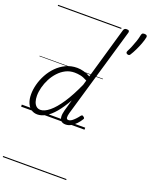

<svg xmlns="http://www.w3.org/2000/svg" viewBox="-261 -1160 1399 1790"><g transform="rotate(20 438.5 -265.5)"><path d="M166 17Q130 17 103.5 -2Q77 -21 62.5 -56.5Q48 -92 48 -141Q48 -188 61.5 -239.5Q75 -291 102 -341Q129 -391 168.5 -431Q208 -471 258.5 -495Q309 -519 370 -519Q401 -519 436 -509.5Q471 -500 501 -482L649 -995Q653 -1006 660 -1010.5Q667 -1015 680 -1015Q697 -1015 702 -1008Q707 -1001 704 -990L443 -96Q435 -67 437 -50Q439 -33 457 -33Q473 -33 489 -44.5Q505 -56 521.5 -73.5Q538 -91 551 -109Q558 -117 563.5 -118Q569 -119 576 -113Q587 -106 588.5 -99.5Q590 -93 585 -87Q570 -62 548 -38.5Q526 -15 500 0Q474 15 445 15Q418 15 402.5 1.5Q387 -12 384.5 -38.5Q382 -65 393 -106Q401 -134 409 -161.5Q417 -189 424 -216Q379 -136 335 -84Q291 -32 248.5 -7.5Q206 17 166 17ZM104 -146Q104 -113 112.5 -87.5Q121 -62 137.5 -47.5Q154 -33 179 -33Q218 -33 267 -73Q316 -113 369 -192.5Q422 -272 475 -391L488 -436Q450 -457 419.5 -463Q389 -469 362 -469Q314 -469 274.5 -449Q235 -429 203 -394.5Q171 -360 149 -317.5Q127 -275 115.5 -230.5Q104 -186 104 -146ZM764 -797Q754 -801 751.5 -808.5Q749 -816 755 -828Q767 -850 779.5 -880.5Q792 -911 803.5 -944.5Q815 -978 820 -1007Q822 -1017 827.5 -1024Q833 -1031 849 -1031Q866 -1031 872.5 -1024Q879 -1017 877 -1007Q871 -976 857 -939Q843 -902 826.5 -868Q810 -834 794 -809Q790 -801 783.5 -797Q777 -793 764 -797ZM0 490H629V500H0ZM0 -20H629V0H0ZM0 -505H629V-500H0ZM0 -1010H629V-1000H0Z"/></g></svg>

Font: Playwrite AU NSW Guides
Style: Regular
Weight: 400
Designer: Veronika Burian, José Scaglione
Foundry: TypeTogether
Version: Version 1.003